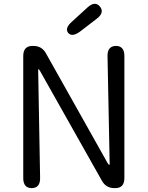

<svg xmlns="http://www.w3.org/2000/svg" viewBox="-20 -971 762 991"><path d="M144 0Q100 0 100 -52V-682Q100 -734 148 -734H152Q196 -734 217 -696L535 -130Q541 -120 543.5 -120Q546 -120 546 -125L535 -681Q534 -733 578 -734Q622 -734 622 -682V-52Q622 0 575 0H571Q527 0 506 -38L187 -604Q181 -614 179 -614Q177 -614 177 -609L187 -53Q188 -1 144 0ZM393 -808Q352 -778 332 -801Q313 -825 351 -859L431 -932Q470 -968 496 -937Q521 -906 479 -874Z"/></svg>

Font: Resource Han Rounded KR
Style: Regular
Weight: 400
Designer: Cyano Hao (round all glyphs); Ryoko NISHIZUKA 西塚涼子 (kana, bopomofo & ideographs); Paul D. Hunt (Latin, Greek & Cyrillic)
Foundry: Cyano Hao
Version: 0.990